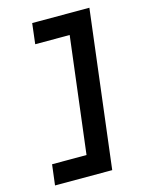

<svg xmlns="http://www.w3.org/2000/svg" viewBox="-138 -919 876 1130"><g transform="rotate(-15 300.0 -354.0)"><path d="M402 125H53.5L69 0H333L269.5 76.5L376 -789.5L420 -708H156L171 -833H519.5Z"/></g></svg>

Font: Spline Sans Mono
Style: Bold Italic
Weight: 700
Italic angle: -4°
Monospace: yes
Version: Version 1.004